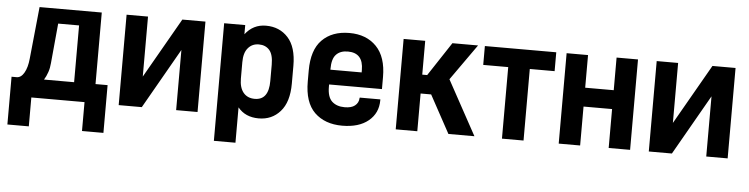

<svg xmlns="http://www.w3.org/2000/svg" viewBox="-44 -729 4286 1099"><g transform="rotate(5 2099.0 -180.0)"><path d="M145.5 -519.5H502.9V-108.4H572.3V166H449.2V0H143.6V166H20.5V-108.4H49.8Q75.2 -108.4 92.8 -139.2Q110.4 -169.9 115.2 -220.7ZM259.8 -434.6 238.3 -205.1Q236.3 -177.7 228 -153.3Q219.7 -128.9 207 -108.4H379.9V-434.6Z M645.5 -519.5H768.6V-174.8L965.8 -519.5H1098.6V0H975.6V-345.7L778.3 0H645.5Z M1206.1 -519.5H1327.1V-466.8Q1373 -526.4 1446.3 -526.4Q1524.4 -526.4 1573.2 -472.7Q1622.1 -418.9 1622.1 -311.5V-209Q1622.1 -102.5 1573.2 -47.9Q1525.4 5.9 1450.2 5.9Q1373 5.9 1330.1 -46.9V156.2H1206.1ZM1498 -212.9V-306.6Q1498 -365.2 1475.6 -390.6Q1453.1 -416 1415 -416Q1376 -416 1352.5 -387.7Q1329.1 -360.4 1329.1 -306.6V-212.9Q1329.1 -160.2 1352.5 -131.8Q1376 -103.5 1418 -103.5Q1498 -103.5 1498 -212.9Z M1835 -222.7V-209Q1835 -151.4 1861.3 -126Q1888.7 -100.6 1934.6 -100.6Q1973.6 -100.6 1993.2 -116.2Q2014.6 -132.8 2015.6 -160.2L2016.6 -163.1H2134.8V-158.2Q2134.8 -84 2080.1 -39.1Q2025.4 5.9 1929.7 5.9Q1830.1 5.9 1770.5 -51.8Q1711.9 -109.4 1711.9 -228.5V-292Q1711.9 -410.2 1768.6 -467.8Q1826.2 -526.4 1925.8 -526.4Q2023.4 -526.4 2081.1 -466.8Q2138.7 -407.2 2138.7 -292V-222.7ZM1858.4 -394.5Q1835 -370.1 1835 -310.5V-307.6H2014.6V-321.3Q2014.6 -419.9 1925.8 -419.9Q1881.8 -419.9 1858.4 -394.5Z M2237.3 -519.5H2361.3V-325.2H2389.6L2517.6 -519.5H2665L2518.6 -312.5L2689.5 0H2540L2421.9 -216.8H2361.3V0H2237.3Z M2704.1 -519.5H3114.3V-411.1H2971.7V0H2847.7V-411.1H2704.1Z M3173.8 -519.5H3296.9V-332H3460.9V-519.5H3584V0H3460.9V-223.6H3296.9V0H3173.8Z M3691.4 -519.5H3814.5V-174.8L4011.7 -519.5H4144.5V0H4021.5V-345.7L3824.2 0H3691.4Z"/></g></svg>

Font: DINish
Style: Bold
Weight: 700
Designer: Bert Driehuis
Foundry: Playbeing
Version: Version 3.008; git-95204e4c-release